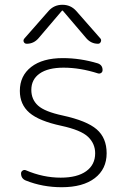

<svg xmlns="http://www.w3.org/2000/svg" viewBox="-20 -773 529 803"><path d="M236 -247Q143 -267 103 -301.5Q63 -336 63 -393Q63 -456 110.5 -493Q158 -530 243 -530Q316 -530 389 -508Q409 -501 409 -480Q409 -472 403 -468Q397 -464 390 -466Q315 -490 246 -490Q181 -490 146 -465.5Q111 -441 111 -397Q111 -357 139 -331.5Q167 -306 242 -290Q343 -268 384.5 -232Q426 -196 426 -132Q426 -66 376.5 -28Q327 10 238 10Q158 10 88 -18Q68 -26 68 -48Q68 -55 74.5 -59.5Q81 -64 88 -61Q160 -30 234 -30Q303 -30 340.5 -57Q378 -84 378 -132Q378 -172 348.5 -200.5Q319 -229 236 -247ZM299 -727 400 -612Q405 -606 401.5 -598Q398 -590 390 -590Q361 -590 341 -613L243 -728Q242 -729 241 -729L239 -728L141 -613Q121 -590 92 -590Q83 -590 79.5 -597.5Q76 -605 82 -612L183 -727Q206 -753 241 -753Q276 -753 299 -727Z"/></svg>

Font: Rounded Mplus 1c Light
Style: Regular
Weight: 300
Version: Version 1.059.20150529